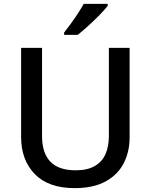

<svg xmlns="http://www.w3.org/2000/svg" viewBox="-20 -961 778 991"><path d="M649 -252Q649 -178 618.5 -118.5Q588 -59 525 -24.5Q462 10 366 10Q230 10 159.5 -62.5Q89 -135 89 -254V-714H197V-259Q197 -171 240 -126.5Q283 -82 371 -82Q431 -82 469 -104Q507 -126 524.5 -165.5Q542 -205 542 -260V-714H649ZM536 -931Q525 -917 506.5 -897Q488 -877 465.5 -855.5Q443 -834 421 -814.5Q399 -795 381 -781H311V-793Q326 -812 345 -838Q364 -864 382 -891.5Q400 -919 412 -941H536Z"/></svg>

Font: Noto Sans Armenian Medium
Style: Regular
Weight: 500
Designer: Monotype Design Team
Foundry: Monotype Imaging Inc.
Version: Version 2.007